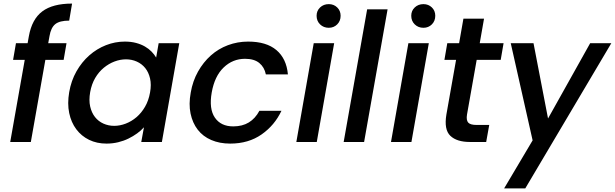

<svg xmlns="http://www.w3.org/2000/svg" viewBox="-20 -792 3430 1071"><path d="M118 -458H53L69 -551H134L141 -590Q158 -685 216 -728.5Q274 -772 382 -772L366 -677Q313 -677 288.5 -657.5Q264 -638 256 -590L249 -551H351L335 -458H233L152 0H37Z M366 -278Q377 -342 406.5 -394Q436 -446 478 -483Q520 -520 571 -540Q622 -560 676 -560Q711 -560 739 -552.5Q767 -545 788.5 -532.5Q810 -520 825.5 -504Q841 -488 851 -471L865 -551H980L883 0H768L783 -82Q767 -64 745 -48Q723 -32 696.5 -19Q670 -6 639 1.5Q608 9 574 9Q520 9 477 -12Q434 -33 405.5 -71Q377 -109 366 -161.5Q355 -214 366 -278ZM817 -276Q825 -320 817 -354.5Q809 -389 790 -412.5Q771 -436 743 -448.5Q715 -461 683 -461Q651 -461 619 -449Q587 -437 559 -414Q531 -391 511 -357Q491 -323 483 -278Q475 -233 483 -198Q491 -163 510 -139Q529 -115 557 -102.5Q585 -90 617 -90Q649 -90 681.5 -102.5Q714 -115 741.5 -138.5Q769 -162 789 -196.5Q809 -231 817 -276Z M1044 -276Q1055 -340 1084.5 -392.5Q1114 -445 1156 -482.5Q1198 -520 1251.5 -540Q1305 -560 1364 -560Q1466 -560 1522 -512.5Q1578 -465 1586 -377H1463Q1455 -417 1426.5 -440.5Q1398 -464 1347 -464Q1278 -464 1227.5 -415.5Q1177 -367 1161 -276Q1145 -185 1178.5 -136Q1212 -87 1281 -87Q1332 -87 1368 -109Q1404 -131 1427 -174H1550Q1512 -93 1439 -42Q1366 9 1264 9Q1205 9 1158.5 -11Q1112 -31 1083 -68.5Q1054 -106 1043 -158.5Q1032 -211 1044 -276Z M1730 -551H1844L1747 0H1633ZM1814 -637Q1785 -637 1765.5 -656Q1746 -675 1746 -704Q1746 -732 1765.5 -750.5Q1785 -769 1814 -769Q1842 -769 1861 -750.5Q1880 -732 1880 -704Q1880 -675 1861 -656Q1842 -637 1814 -637Z M2028 -740H2142L2011 0H1897Z M2258 -551H2372L2275 0H2161ZM2342 -637Q2313 -637 2293.5 -656Q2274 -675 2274 -704Q2274 -732 2293.5 -750.5Q2313 -769 2342 -769Q2370 -769 2389 -750.5Q2408 -732 2408 -704Q2408 -675 2389 -656Q2370 -637 2342 -637Z M2524 -458H2459L2475 -551H2541L2565 -688H2680L2656 -551H2789L2773 -458H2639L2585 -153Q2580 -122 2591.5 -108.5Q2603 -95 2639 -95H2709L2692 0H2602Q2528 0 2492 -34.5Q2456 -69 2470 -153Z M2829 -551H2956L3037 -131L3272 -551H3390L2910 259H2792L2951 -9Z"/></svg>

Font: SVN-Poppins Medium
Style: Italic
Weight: 500
Italic angle: -10°
Designer: Ninad Kale (Devanagari), Jonny Pinhorn (Latin)
Foundry: Indian Type Foundry
Version: Version 3.002 2017; ttfautohint (v1.8.3)